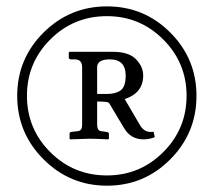

<svg xmlns="http://www.w3.org/2000/svg" viewBox="-20 -608 673 605"><path d="M431.2 -370.1Q431.2 -314.9 373 -295.9L420.9 -213.9Q436 -188 463.9 -192.9L467.8 -175.8Q450.7 -168.9 432.1 -168.9Q392.1 -168.9 371.1 -204.1L323.2 -284.2Q318.4 -288.1 286.1 -288.1V-215.8Q286.1 -196.8 297.9 -194.8L312 -192.9Q323.2 -191.9 323.2 -187V-170.9L320.8 -168.9Q279.8 -170.9 262.2 -170.9Q262.2 -170.9 201.2 -168.9L199.2 -170.9V-188Q199.2 -191.9 209 -192.9L226.1 -194.8Q239.3 -196.8 238.8 -215.8V-396Q238.8 -420.9 215.8 -420.9H205.1Q197.3 -420.9 196.8 -425.8V-442.9L199.2 -444.8H335Q385.7 -444.8 408.4 -421.4Q431.2 -397.9 431.2 -370.1ZM376 -370.1Q376 -420.9 326.2 -420.9Q286.1 -420.9 286.1 -396V-312H317.9Q344.7 -312 360.4 -323.5Q376 -335 376 -370.1ZM516.6 -106Q434.1 -22.9 317.1 -22.9Q200.2 -22.9 117.2 -106Q34.2 -189 34.2 -305.9Q34.2 -422.9 117.2 -505.4Q200.2 -587.9 317.1 -587.9Q434.1 -587.9 516.6 -505.4Q599.1 -422.9 599.1 -305.9Q599.1 -189 516.6 -106ZM316.9 -557.1Q211.9 -557.1 138.4 -483.6Q64.9 -410.2 64.9 -306.2Q64.9 -202.1 138.4 -128.7Q211.9 -55.2 316.9 -55.2Q420.9 -55.2 494.4 -128.7Q567.9 -202.1 567.9 -306.2Q567.9 -410.2 494.4 -483.6Q420.9 -557.1 316.9 -557.1Z"/></svg>

Font: Biolilbert
Style: Regular
Weight: 400
Designer: Philipp H. Poll
Foundry: Philipp H. Poll
Version: Version 1.1.0